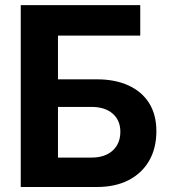

<svg xmlns="http://www.w3.org/2000/svg" viewBox="-20 -748 682 768"><path d="M63 0V-727.5H541V-605.5H211.9V-430.7H367.7Q440.4 -430.7 493.9 -406.2Q547.4 -381.8 576.4 -335.7Q605.5 -289.6 605.5 -223.1Q605.5 -154.8 576.4 -104.7Q547.4 -54.7 494.1 -27.3Q440.9 0 367.7 0ZM211.9 -117.7H346.2Q399.9 -117.7 430.7 -145.8Q461.4 -173.8 461.4 -221.2Q461.4 -266.6 430.7 -293.5Q399.9 -320.3 346.2 -320.3H211.9Z"/></svg>

Font: Inter 18pt
Style: Bold
Weight: 700
Designer: Rasmus Andersson
Foundry: rsms
Version: Version 4.001;git-66647c0bb